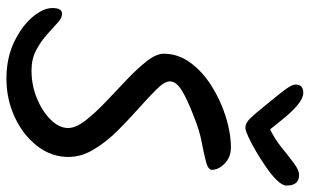

<svg xmlns="http://www.w3.org/2000/svg" viewBox="-203 -761 963 597"><g transform="rotate(90 278.5 -462.5)"><path d="M225 -1Q161 -1 111.5 -24.5Q62 -48 33.5 -81.5Q5 -115 5 -144Q5 -174 23 -174Q36 -174 51.5 -159.5Q67 -145 88 -126.5Q109 -108 136 -93.5Q163 -79 199 -79Q246 -79 286.5 -96Q327 -113 352.5 -139Q378 -165 378 -193Q378 -217 354.5 -247Q331 -277 297 -309.5Q263 -342 228.5 -374.5Q194 -407 170.5 -437Q147 -467 147 -490Q147 -535 175 -573Q203 -611 247.5 -639Q292 -667 343 -683Q394 -699 439 -699Q468 -699 488 -680Q508 -661 508 -640Q508 -628 483 -621.5Q458 -615 421.5 -608Q385 -601 348 -586Q290 -564 261.5 -546.5Q233 -529 233 -509Q233 -493 256.5 -469Q280 -445 315 -414Q350 -383 385.5 -347.5Q421 -312 444.5 -273Q468 -234 468 -194Q468 -140 433.5 -96Q399 -52 343.5 -26.5Q288 -1 225 -1ZM268 -924Q285 -924 305 -907.5Q325 -891 345 -867Q365 -843 382 -821Q412 -835 438.5 -856.5Q465 -878 487 -894.5Q509 -911 524 -911Q557 -911 557 -872Q557 -859 541 -842.5Q525 -826 500.5 -809Q476 -792 450.5 -777Q425 -762 405 -753Q385 -744 378 -744Q362 -744 346.5 -760.5Q331 -777 311 -802Q283 -836 268.5 -854.5Q254 -873 248.5 -883Q243 -893 243 -900Q243 -924 268 -924Z"/></g></svg>

Font: Solitreo
Style: Regular
Weight: 400
Designer: Nathan Gross, Bryan Kirschen, Binghamton University
Foundry: Eli Heuer
Version: Version 1.100; ttfautohint (v1.8.4.7-5d5b)